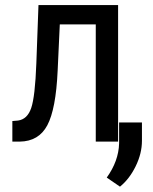

<svg xmlns="http://www.w3.org/2000/svg" viewBox="-20 -548 592 743"><path d="M437 -528.3H128.9L120.6 -302.2C117.4 -216.6 110.8 -159.3 100.8 -130.1C90.9 -101 73.9 -84.8 49.8 -81.5L27.8 -79.6V0H56.6C105.5 -0.7 141 -21.7 163.1 -63.2C185.2 -104.7 198.6 -175.1 203.1 -274.4L211.4 -453.6H350.6V0H437ZM444.3 174.3C468.8 154.5 489 128.1 505.1 95.2C521.2 62.3 529.3 29.5 529.3 -3.4V-74.2H440.9V7.3C439.6 52.6 423.7 96.5 393.1 139.2Z"/></svg>

Font: Roboto Condensed
Style: Regular
Weight: 400
Designer: Google
Version: Version 2.134; 2016